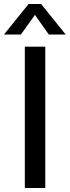

<svg xmlns="http://www.w3.org/2000/svg" viewBox="-42 -947 351 967"><path d="M83 0V-712H186V0ZM63 -773H-22L102 -927H165L289 -773H204L134 -872Z"/></svg>

Font: Muli SemiBold
Style: Regular
Weight: 600
Designer: Vernon Adams
Foundry: Vernon Adams
Version: Version 2.000